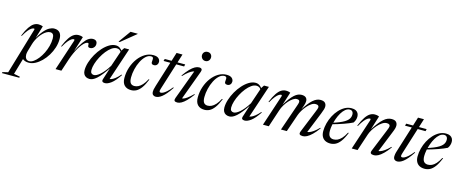

<svg xmlns="http://www.w3.org/2000/svg" viewBox="-135 -1491 5953 2486"><g transform="rotate(15 2841.5 -248.0)"><path d="M162.5 -131.5Q158.5 -117.5 156.8 -105.5Q155 -93.5 155 -83.5Q155 -53.5 169.2 -32.2Q183.5 -11 214.5 -11Q242 -11 272.5 -32.5Q303 -54 331.8 -90.5Q360.5 -127 383.5 -173.5Q406.5 -220 420 -271.2Q433.5 -322.5 433.5 -372.5Q433.5 -410 420.5 -426.8Q407.5 -443.5 382.5 -443.5Q359 -443.5 335.2 -430.5Q311.5 -417.5 289.2 -395.8Q267 -374 247.8 -347Q228.5 -320 214.5 -290.8Q200.5 -261.5 192.5 -234.5ZM102 -55 138 -43.5 67.5 198 150.5 215 146 229.5H-87L-82.5 215L-10.5 198L172 -418Q175 -426.5 173 -431Q171 -435.5 164.5 -435.5Q152.5 -435.5 134 -424.5Q115.5 -413.5 91.2 -384.5Q67 -355.5 37 -301.5L28.5 -305Q60 -380.5 89.2 -423.5Q118.5 -466.5 148 -484.8Q177.5 -503 210 -503Q227.5 -503 241 -500.2Q254.5 -497.5 268.5 -492L208.5 -291.5L202 -295Q245 -375.5 283.2 -420.8Q321.5 -466 355.8 -484.5Q390 -503 420 -503Q470.5 -503 495.8 -473.8Q521 -444.5 521 -390.5Q521 -331.5 502.8 -273.8Q484.5 -216 453 -164.8Q421.5 -113.5 381.8 -74.2Q342 -35 298.8 -12.5Q255.5 10 214 10Q169.5 10 141.8 -8Q114 -26 102 -55Z M709 -418Q710.5 -424.5 708.8 -430Q707 -435.5 700 -435.5Q688 -435.5 669.5 -424.5Q651 -413.5 627 -384.5Q603 -355.5 572.5 -301.5L564 -305Q595.5 -380.5 624.8 -423.5Q654 -466.5 684 -484.8Q714 -503 747 -503Q758.5 -503 768.2 -501.8Q778 -500.5 787 -498Q796 -495.5 805.5 -491.5L738 -276.5H735.5Q781 -367.5 816 -416.5Q851 -465.5 880.5 -484.2Q910 -503 938.5 -503Q969.5 -503 983.8 -488Q998 -473 998 -450Q998 -429 988.5 -413.2Q979 -397.5 963.8 -388.5Q948.5 -379.5 930.5 -379.5Q914 -379.5 907.2 -387Q900.5 -394.5 900.5 -410Q901 -426 897.5 -431.2Q894 -436.5 887 -436.5Q872.5 -436.5 854.5 -423.8Q836.5 -411 816.8 -387Q797 -363 777.5 -330Q758 -297 739.8 -257Q721.5 -217 706 -172L649.5 0H571Z M1196.5 -29.5 1255 -212.5H1262.5Q1218 -146 1183.8 -102.8Q1149.5 -59.5 1121.8 -35Q1094 -10.5 1071.2 -0.5Q1048.5 9.5 1028 9.5Q1001.5 9.5 981 -1Q960.5 -11.5 949 -32.8Q937.5 -54 937.5 -85.5Q937.5 -135.5 955.5 -192Q973.5 -248.5 1004.5 -303Q1035.5 -357.5 1075.5 -402Q1115.5 -446.5 1159.5 -473Q1203.5 -499.5 1247.5 -499.5Q1276 -499.5 1299.5 -484.2Q1323 -469 1340.5 -439L1332.5 -423Q1321.5 -446.5 1305.2 -456.2Q1289 -466 1267.5 -466Q1234.5 -466 1200.2 -441.8Q1166 -417.5 1134.2 -377.8Q1102.5 -338 1077.2 -290.2Q1052 -242.5 1037.2 -195Q1022.5 -147.5 1022.5 -109Q1022.5 -79.5 1035.8 -67Q1049 -54.5 1070 -54.5Q1084.5 -54.5 1104.8 -64.5Q1125 -74.5 1149 -95Q1173 -115.5 1200.2 -148.5Q1227.5 -181.5 1256 -227.5L1333 -453.5L1360 -493H1425.5L1275 -41.5L1265 -58Q1279 -54 1301.2 -61.8Q1323.5 -69.5 1352.5 -92Q1381.5 -114.5 1415.5 -153.5L1422.5 -147.5Q1363 -59 1316.2 -24.5Q1269.5 10 1234 10Q1210.5 10 1200.5 -0.5Q1190.5 -11 1196.5 -29.5ZM1266 -554.5 1384 -718H1479.5L1478.5 -713L1284 -554.5Z M1725.5 -480.5Q1687 -480.5 1654 -449.8Q1621 -419 1596 -369.8Q1571 -320.5 1557 -262.5Q1543 -204.5 1543 -150Q1543 -97.5 1560.2 -75Q1577.5 -52.5 1612 -52.5Q1637.5 -52.5 1663.8 -65Q1690 -77.5 1716.8 -106.5Q1743.5 -135.5 1769.5 -185L1780 -184.5Q1750 -109.5 1718.8 -67Q1687.5 -24.5 1654.5 -7.2Q1621.5 10 1584.5 10Q1526 10 1493.8 -23.5Q1461.5 -57 1461.5 -122.5Q1461.5 -197 1484.5 -265.5Q1507.5 -334 1547.2 -387.5Q1587 -441 1638.8 -472Q1690.5 -503 1747.5 -503Q1796.5 -503 1818.8 -483Q1841 -463 1841 -434.5Q1841 -412 1826.5 -395.5Q1812 -379 1786.5 -379Q1766 -379 1757.2 -391Q1748.5 -403 1753 -431Q1757 -459.5 1750.2 -470Q1743.5 -480.5 1725.5 -480.5Z M1894.5 -464 1903 -493H2177L2170 -464ZM1955 -114.5Q1952 -104 1950 -96.5Q1948 -89 1947.2 -84Q1946.5 -79 1946.5 -75Q1946.5 -66 1951.8 -62Q1957 -58 1966.5 -58Q1978 -58 1996.8 -67Q2015.5 -76 2042.2 -99.5Q2069 -123 2104 -166.5L2112 -161Q2077.5 -109 2048.8 -75.5Q2020 -42 1996 -23.5Q1972 -5 1951.8 2.5Q1931.5 10 1914.5 10Q1893 10 1878.2 -3Q1863.5 -16 1863.5 -46.5Q1863.5 -57.5 1866.2 -75Q1869 -92.5 1880.5 -128L2030.5 -608H2110Z M2167 -39.5 2318.5 -448.5 2329 -434.5Q2315 -437.5 2293.8 -429.8Q2272.5 -422 2243.2 -400Q2214 -378 2174.5 -336.5L2167.5 -342.5Q2208.5 -400.5 2242.8 -435.8Q2277 -471 2306.2 -487Q2335.5 -503 2361.5 -503Q2389 -503 2397.2 -489.8Q2405.5 -476.5 2396.5 -453L2245 -42L2234 -60.5Q2246 -55 2265.8 -60Q2285.5 -65 2316.5 -87Q2347.5 -109 2392 -153.5L2398.5 -147.5Q2357 -91 2322.2 -56.2Q2287.5 -21.5 2258.5 -5.8Q2229.5 10 2205 10Q2176 10 2166.8 -1.5Q2157.5 -13 2167 -39.5ZM2355.5 -666Q2355.5 -682 2363 -695.5Q2370.5 -709 2384.2 -717Q2398 -725 2417 -725Q2445.5 -725 2461.2 -707.5Q2477 -690 2477 -666Q2477 -649.5 2469.8 -635.2Q2462.5 -621 2449.2 -612Q2436 -603 2417 -603Q2389 -603 2372.2 -622.2Q2355.5 -641.5 2355.5 -666Z M2708.5 -480.5Q2670 -480.5 2637 -449.8Q2604 -419 2579 -369.8Q2554 -320.5 2540 -262.5Q2526 -204.5 2526 -150Q2526 -97.5 2543.2 -75Q2560.5 -52.5 2595 -52.5Q2620.5 -52.5 2646.8 -65Q2673 -77.5 2699.8 -106.5Q2726.5 -135.5 2752.5 -185L2763 -184.5Q2733 -109.5 2701.8 -67Q2670.5 -24.5 2637.5 -7.2Q2604.5 10 2567.5 10Q2509 10 2476.8 -23.5Q2444.5 -57 2444.5 -122.5Q2444.5 -197 2467.5 -265.5Q2490.5 -334 2530.2 -387.5Q2570 -441 2621.8 -472Q2673.5 -503 2730.5 -503Q2779.5 -503 2801.8 -483Q2824 -463 2824 -434.5Q2824 -412 2809.5 -395.5Q2795 -379 2769.5 -379Q2749 -379 2740.2 -391Q2731.5 -403 2736 -431Q2740 -459.5 2733.2 -470Q2726.5 -480.5 2708.5 -480.5Z M3070 -29.5 3128.5 -212.5H3136Q3091.5 -146 3057.2 -102.8Q3023 -59.5 2995.2 -35Q2967.5 -10.5 2944.8 -0.5Q2922 9.5 2901.5 9.5Q2875 9.5 2854.5 -1Q2834 -11.5 2822.5 -32.8Q2811 -54 2811 -85.5Q2811 -135.5 2829 -192Q2847 -248.5 2878 -303Q2909 -357.5 2949 -402Q2989 -446.5 3033 -473Q3077 -499.5 3121 -499.5Q3149.5 -499.5 3173 -484.2Q3196.5 -469 3214 -439L3206 -423Q3195 -446.5 3178.8 -456.2Q3162.5 -466 3141 -466Q3108 -466 3073.8 -441.8Q3039.5 -417.5 3007.8 -377.8Q2976 -338 2950.8 -290.2Q2925.5 -242.5 2910.8 -195Q2896 -147.5 2896 -109Q2896 -79.5 2909.2 -67Q2922.5 -54.5 2943.5 -54.5Q2958 -54.5 2978.2 -64.5Q2998.5 -74.5 3022.5 -95Q3046.5 -115.5 3073.8 -148.5Q3101 -181.5 3129.5 -227.5L3206.5 -453.5L3233.5 -493H3299L3148.5 -41.5L3138.5 -58Q3152.5 -54 3174.8 -61.8Q3197 -69.5 3226 -92Q3255 -114.5 3289 -153.5L3296 -147.5Q3236.5 -59 3189.8 -24.5Q3143 10 3107.5 10Q3084 10 3074 -0.5Q3064 -11 3070 -29.5Z M3923.5 -42 3915.5 -57.5Q3930.5 -55 3953.8 -62.5Q3977 -70 4008.5 -91.8Q4040 -113.5 4079 -153.5L4085.5 -147.5Q4044 -90.5 4008 -55.8Q3972 -21 3942 -5.5Q3912 10 3887 10Q3855 10 3844.2 -2Q3833.5 -14 3845.5 -44L3965 -338Q3977 -367 3981.5 -380.5Q3986 -394 3986 -402.5Q3986 -418 3975.5 -426.2Q3965 -434.5 3942 -434.5Q3914.5 -434.5 3886 -415.5Q3857.5 -396.5 3831 -366.2Q3804.5 -336 3784 -301.5Q3763.5 -267 3752.5 -236L3671 0H3592.5L3718.5 -364Q3721.5 -373 3723.5 -380.5Q3725.5 -388 3726.8 -394.5Q3728 -401 3728 -406Q3728 -421 3718.2 -427.8Q3708.5 -434.5 3689.5 -434.5Q3666.5 -434.5 3640 -417.2Q3613.5 -400 3587.2 -371Q3561 -342 3539.5 -305.8Q3518 -269.5 3506 -232L3429.5 0H3351L3489 -418Q3490.5 -424.5 3488.8 -430Q3487 -435.5 3480 -435.5Q3468 -435.5 3449.5 -424.5Q3431 -413.5 3407 -384.5Q3383 -355.5 3352.5 -301.5L3344 -305Q3375.5 -380.5 3404.8 -423.5Q3434 -466.5 3464 -484.8Q3494 -503 3527 -503Q3538.5 -503 3548.2 -501.8Q3558 -500.5 3567 -498Q3576 -495.5 3585.5 -491.5L3524.5 -300.5H3520Q3556 -360.5 3585.2 -399.8Q3614.5 -439 3640 -461.5Q3665.5 -484 3688.8 -493.5Q3712 -503 3736 -503Q3775 -503 3794 -485.8Q3813 -468.5 3813 -438Q3813 -426 3810.2 -412Q3807.5 -398 3802 -381.5L3771.5 -295H3764Q3799.5 -353.5 3829.8 -393.5Q3860 -433.5 3887 -457.5Q3914 -481.5 3939 -492.2Q3964 -503 3989 -503Q4033 -503 4051.2 -483.5Q4069.5 -464 4069.5 -435Q4069.5 -418 4064 -397.5Q4058.5 -377 4041.5 -335Z M4389.5 -480Q4357 -480 4329 -456.8Q4301 -433.5 4278.8 -396Q4256.5 -358.5 4240.8 -314Q4225 -269.5 4216.8 -226.2Q4208.5 -183 4208.5 -150Q4208.5 -97.5 4227.8 -75Q4247 -52.5 4282.5 -52.5Q4309.5 -52.5 4335.8 -64.5Q4362 -76.5 4388.8 -105.5Q4415.5 -134.5 4442 -185L4452.5 -184.5Q4422 -108 4390.2 -65.8Q4358.5 -23.5 4325 -6.8Q4291.5 10 4254.5 10Q4214.5 10 4185.8 -5.2Q4157 -20.5 4141.8 -50Q4126.5 -79.5 4126.5 -122.5Q4126.5 -175.5 4140.8 -229.8Q4155 -284 4180.8 -333Q4206.5 -382 4241.8 -420.2Q4277 -458.5 4318.8 -480.8Q4360.5 -503 4407 -503Q4442 -503 4463.5 -491.5Q4485 -480 4495.2 -460.5Q4505.5 -441 4505.5 -417Q4505.5 -395.5 4498.8 -373.2Q4492 -351 4477 -331Q4459 -321.5 4429 -309Q4399 -296.5 4361.2 -283.2Q4323.5 -270 4282 -257Q4240.5 -244 4200 -233.5L4202.5 -253.5Q4258.5 -270.5 4298.8 -287Q4339 -303.5 4365.5 -319.8Q4392 -336 4407.5 -353Q4423 -370 4429.5 -388.2Q4436 -406.5 4436 -426Q4436 -442.5 4430.5 -454.5Q4425 -466.5 4414.8 -473.2Q4404.5 -480 4389.5 -480Z M4542.5 -301.5 4534 -305Q4565.5 -380.5 4594.8 -423.5Q4624 -466.5 4654 -484.8Q4684 -503 4717 -503Q4728.5 -503 4738.2 -501.8Q4748 -500.5 4757 -498Q4766 -495.5 4775.5 -491.5L4710.5 -284H4704Q4743.5 -348 4776.2 -390.5Q4809 -433 4837.2 -457.5Q4865.5 -482 4891.2 -492.2Q4917 -502.5 4942.5 -502.5Q4987 -502.5 5005 -482.5Q5023 -462.5 5023 -433Q5023 -416.5 5017.8 -396.2Q5012.5 -376 4995.5 -335L4877.5 -42L4869.5 -57.5Q4884.5 -55 4907.8 -62.5Q4931 -70 4962.2 -91.8Q4993.5 -113.5 5033 -153.5L5039.5 -147.5Q4998 -90.5 4962 -55.8Q4926 -21 4896 -5.5Q4866 10 4841 10Q4809 10 4798 -2Q4787 -14 4799.5 -44L4919 -338Q4930.5 -366.5 4935.2 -380.2Q4940 -394 4940 -403Q4940 -418 4929.5 -426.2Q4919 -434.5 4895.5 -434.5Q4866 -434.5 4834.8 -413.8Q4803.5 -393 4775.2 -360.8Q4747 -328.5 4726 -293.5Q4705 -258.5 4695.5 -229.5L4619.5 0H4541L4679 -418Q4680.5 -424.5 4678.8 -430Q4677 -435.5 4670 -435.5Q4658 -435.5 4639.5 -424.5Q4621 -413.5 4597 -384.5Q4573 -355.5 4542.5 -301.5Z M5131 -464 5139.5 -493H5413.5L5406.5 -464ZM5191.5 -114.5Q5188.5 -104 5186.5 -96.5Q5184.5 -89 5183.8 -84Q5183 -79 5183 -75Q5183 -66 5188.2 -62Q5193.5 -58 5203 -58Q5214.5 -58 5233.2 -67Q5252 -76 5278.8 -99.5Q5305.5 -123 5340.5 -166.5L5348.5 -161Q5314 -109 5285.2 -75.5Q5256.5 -42 5232.5 -23.5Q5208.5 -5 5188.2 2.5Q5168 10 5151 10Q5129.5 10 5114.8 -3Q5100 -16 5100 -46.5Q5100 -57.5 5102.8 -75Q5105.5 -92.5 5117 -128L5267 -608H5346.5Z M5654 -480Q5621.5 -480 5593.5 -456.8Q5565.5 -433.5 5543.2 -396Q5521 -358.5 5505.2 -314Q5489.5 -269.5 5481.2 -226.2Q5473 -183 5473 -150Q5473 -97.5 5492.2 -75Q5511.5 -52.5 5547 -52.5Q5574 -52.5 5600.2 -64.5Q5626.5 -76.5 5653.2 -105.5Q5680 -134.5 5706.5 -185L5717 -184.5Q5686.5 -108 5654.8 -65.8Q5623 -23.5 5589.5 -6.8Q5556 10 5519 10Q5479 10 5450.2 -5.2Q5421.5 -20.5 5406.2 -50Q5391 -79.5 5391 -122.5Q5391 -175.5 5405.2 -229.8Q5419.5 -284 5445.2 -333Q5471 -382 5506.2 -420.2Q5541.5 -458.5 5583.2 -480.8Q5625 -503 5671.5 -503Q5706.5 -503 5728 -491.5Q5749.5 -480 5759.8 -460.5Q5770 -441 5770 -417Q5770 -395.5 5763.2 -373.2Q5756.5 -351 5741.5 -331Q5723.5 -321.5 5693.5 -309Q5663.5 -296.5 5625.8 -283.2Q5588 -270 5546.5 -257Q5505 -244 5464.5 -233.5L5467 -253.5Q5523 -270.5 5563.2 -287Q5603.5 -303.5 5630 -319.8Q5656.5 -336 5672 -353Q5687.5 -370 5694 -388.2Q5700.5 -406.5 5700.5 -426Q5700.5 -442.5 5695 -454.5Q5689.5 -466.5 5679.2 -473.2Q5669 -480 5654 -480Z"/></g></svg>

Font: Newsreader 60pt
Style: Italic
Weight: 400
Italic angle: -17°
Designer: Hugues Gentile
Foundry: Production Type
Version: Version 1.003